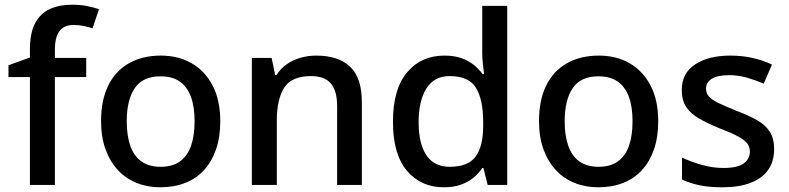

<svg xmlns="http://www.w3.org/2000/svg" viewBox="-20 -785 3349 815"><path d="M346 -458H213V0H107V-458H16V-508L107 -541V-575Q107 -644 128.5 -685.5Q150 -727 190 -746Q230 -765 287 -765Q322 -765 351 -759Q380 -753 400 -746L373 -665Q357 -670 336 -674.5Q315 -679 292 -679Q252 -679 232.5 -653Q213 -627 213 -574V-539H346Z M915 -270Q915 -203 897 -151Q879 -99 846 -63Q813 -27 766 -8.5Q719 10 660 10Q606 10 560 -8.5Q514 -27 480.5 -63Q447 -99 428 -151Q409 -203 409 -271Q409 -360 439.5 -422Q470 -484 527.5 -516.5Q585 -549 663 -549Q737 -549 793.5 -516.5Q850 -484 882.5 -422Q915 -360 915 -270ZM518 -270Q518 -210 533 -166.5Q548 -123 580 -100Q612 -77 662 -77Q712 -77 744 -100Q776 -123 791 -166.5Q806 -210 806 -270Q806 -332 790.5 -374Q775 -416 743.5 -438.5Q712 -461 661 -461Q586 -461 552 -411Q518 -361 518 -270Z M1322 -549Q1416 -549 1466 -502Q1516 -455 1516 -351V0H1411V-336Q1411 -399 1384.5 -430.5Q1358 -462 1300 -462Q1218 -462 1186.5 -413Q1155 -364 1155 -272V0H1049V-539H1133L1148 -467H1154Q1172 -495 1198 -513Q1224 -531 1256 -540Q1288 -549 1322 -549Z M1864 10Q1767 10 1707.5 -60Q1648 -130 1648 -268Q1648 -407 1708 -478Q1768 -549 1866 -549Q1907 -549 1937.5 -538.5Q1968 -528 1990.5 -510Q2013 -492 2029 -470H2035Q2033 -484 2030 -510.5Q2027 -537 2027 -558V-760H2133V0H2050L2032 -72H2027Q2012 -49 1989.5 -30.5Q1967 -12 1936 -1Q1905 10 1864 10ZM1889 -77Q1967 -77 1999 -120.5Q2031 -164 2031 -251V-267Q2031 -362 2000.5 -412Q1970 -462 1888 -462Q1823 -462 1790 -409.5Q1757 -357 1757 -266Q1757 -175 1790 -126Q1823 -77 1889 -77Z M2774 -270Q2774 -203 2756 -151Q2738 -99 2705 -63Q2672 -27 2625 -8.5Q2578 10 2519 10Q2465 10 2419 -8.5Q2373 -27 2339.5 -63Q2306 -99 2287 -151Q2268 -203 2268 -271Q2268 -360 2298.5 -422Q2329 -484 2386.5 -516.5Q2444 -549 2522 -549Q2596 -549 2652.5 -516.5Q2709 -484 2741.5 -422Q2774 -360 2774 -270ZM2377 -270Q2377 -210 2392 -166.5Q2407 -123 2439 -100Q2471 -77 2521 -77Q2571 -77 2603 -100Q2635 -123 2650 -166.5Q2665 -210 2665 -270Q2665 -332 2649.5 -374Q2634 -416 2602.5 -438.5Q2571 -461 2520 -461Q2445 -461 2411 -411Q2377 -361 2377 -270Z M3266 -152Q3266 -99 3240 -63Q3214 -27 3165 -8.5Q3116 10 3047 10Q2990 10 2949.5 1.5Q2909 -7 2875 -23V-116Q2911 -99 2958 -85.5Q3005 -72 3050 -72Q3110 -72 3136.5 -91Q3163 -110 3163 -142Q3163 -160 3153 -174.5Q3143 -189 3115.5 -204.5Q3088 -220 3035 -240Q2984 -261 2948 -281.5Q2912 -302 2893 -330.5Q2874 -359 2874 -404Q2874 -474 2930.5 -511.5Q2987 -549 3080 -549Q3129 -549 3172.5 -539.5Q3216 -530 3257 -511L3222 -430Q3187 -445 3150 -455.5Q3113 -466 3075 -466Q3027 -466 3002 -451Q2977 -436 2977 -409Q2977 -390 2988.5 -376Q3000 -362 3029 -348Q3058 -334 3108 -314Q3158 -295 3193.5 -275Q3229 -255 3247.5 -226Q3266 -197 3266 -152Z"/></svg>

Font: Noto Sans Thai Medium
Style: Regular
Weight: 500
Designer: Monotype Design Team
Foundry: Monotype Imaging Inc.
Version: Version 2.001